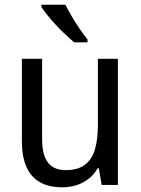

<svg xmlns="http://www.w3.org/2000/svg" viewBox="-20 -786 599 816"><path d="M481 -536V0H412L400 -71H395Q380 -44 356.5 -26Q333 -8 305 1Q277 10 245 10Q187 10 149 -12Q111 -34 92 -77.5Q73 -121 73 -186V-536H159V-195Q159 -128 183.5 -95.5Q208 -63 259 -63Q310 -63 340 -85Q370 -107 383 -149.5Q396 -192 396 -255V-536ZM258 -766Q269 -744 285 -716.5Q301 -689 319 -663Q337 -637 352 -618V-606H295Q279 -620 258.5 -639Q238 -658 218 -679.5Q198 -701 181.5 -721.5Q165 -742 156 -756V-766Z"/></svg>

Font: Noto Sans SemiCondensed
Style: Regular
Weight: 400
Width: 4
Version: Version 2.013